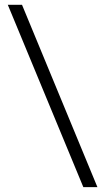

<svg xmlns="http://www.w3.org/2000/svg" viewBox="-20 -762 434 792"><path d="M381.8 9.8H323.7L12.2 -742.2H70.8Z"/></svg>

Font: Kumbh Sans Light
Style: Regular
Weight: 300
Version: Version 1.004